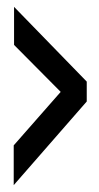

<svg xmlns="http://www.w3.org/2000/svg" viewBox="-20 -587 290 560"><path d="M20 -47V-163L157 -319L21 -456V-567L233 -349V-291Z"/></svg>

Font: Inconsolata UltraCondensed ExtraBold
Style: Regular
Weight: 800
Width: 1
Monospace: yes
Designer: Raph Levien, Cyreal, Brenton Simpson
Foundry: Raph Levien, Cyreal, Google
Version: Version 3.001; ttfautohint (v1.8.2.53-6de2)